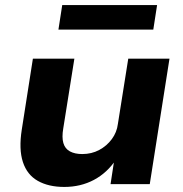

<svg xmlns="http://www.w3.org/2000/svg" viewBox="-20 -728 725 759"><path d="M234 11Q172 11 129.5 -13Q87 -37 70.5 -87.5Q54 -138 66 -215L110 -496H274L230 -220Q224 -185 230.5 -162.5Q237 -140 256.5 -129.5Q276 -119 305 -119Q342 -119 372 -135Q402 -151 422 -178Q442 -205 446 -238L487 -496H650L572 0H417L432 -98H439Q404 -45 351.5 -17Q299 11 234 11ZM211 -611 226 -708H601L586 -611Z"/></svg>

Font: Nunito Sans 10pt SemiExpanded ExtraBold
Style: Italic
Weight: 800
Width: 6
Italic angle: -9°
Designer: Vernon Adams
Foundry: Vernon Adams
Version: Version 3.101;gftools[0.9.27]